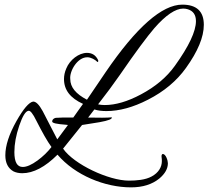

<svg xmlns="http://www.w3.org/2000/svg" viewBox="-20 -699 899 828"><path d="M859 -592C859 -650 828 -679 766 -679C679 -679 568 -582 435 -387C404 -342 378 -302 355 -269C307 -294 283 -323 283 -358C279 -392 314 -453 357 -452C372 -452 390 -442 400 -432C403 -430 405 -436 403 -440C393 -461 377 -471 355 -471C320 -471 281 -441 266 -404C259 -388 256 -373 256 -358C256 -311 283 -276 338 -251C323 -231 310 -211 296 -192H248C230 -191 221 -191 222 -191C216 -191 205 -185 205 -175C205 -168 225 -164 265 -161C268 -161 270 -160 273 -160L227 -98L164 -220C149 -247 136 -261 123 -261C105 -258 81 -230 51 -177C19 -120 3 -71 3 -29C3 4 15 27 38 40C48 45 61 48 76 48C124 48 175 21 228 -32C304 57 432 109 545 109C596 109 636 96 667 71C692 50 704 28 704 5C704 -7 695 -35 682 -35C679 -35 675 -30 677 -20C678 -15 678 -9 678 -4C678 21 664 46 634 62C607 77 568 80 536 80C449 80 299 10 252 -58L334 -160L409 -172C448 -179 465 -186 462 -193C440 -191 407 -191 361 -192H360L387 -227C402 -222 420 -220 439 -220C494 -220 554 -236 618 -269C687 -304 742 -350 782 -406C833 -477 859 -539 859 -592ZM790 -659C813 -652 825 -635 825 -608C825 -564 795 -500 734 -415C699 -366 650 -325 588 -292C530 -261 478 -246 432 -246C421 -246 412 -247 403 -249C438 -294 470 -337 497 -376C565 -475 615 -542 646 -578C695 -634 737 -662 770 -662C777 -662 784 -661 790 -659ZM202 -65C185 -43 165 -24 142 -7C116 12 95 21 78 21C54 21 42 0 42 -43C42 -78 49 -116 63 -157C77 -198 90 -219 102 -221C110 -224 122 -209 137 -178C162 -129 183 -91 202 -65Z"/></svg>

Font: AlexBrush
Style: Regular
Weight: 400
Designer: Robert E. Leuschke
Foundry: Robert E. Leuschke
Version: Version 1.001